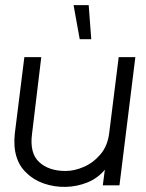

<svg xmlns="http://www.w3.org/2000/svg" viewBox="-20 -723 571 749"><path d="M446 0H381L389 -61Q362 -28 321.5 -11.5Q281 5 236.5 6Q192 7 151.5 -7Q111 -21 84 -48Q56 -73 44 -112.5Q32 -152 38 -204L75 -500H141L105 -201Q95 -126 132.5 -91Q170 -56 236 -56Q270 -56 307 -72Q344 -88 372 -121Q400 -154 406 -204L443 -500H508ZM336 -570H291L267 -703H326Z"/></svg>

Font: Kulim Park Light
Style: Italic
Weight: 300
Italic angle: -8°
Designer: Noponies / Dale Sattler
Foundry: Noponies
Version: Version 1.000; ttfautohint (v1.8.3)